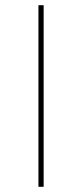

<svg xmlns="http://www.w3.org/2000/svg" viewBox="-20 -719 316 739"><path d="M128 -699H148V0H128Z"/></svg>

Font: Alexandria Thin
Style: Regular
Weight: 250
Designer: Mohamed Gaber
Foundry: Kief Type Foundry
Version: Version 5.100